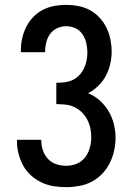

<svg xmlns="http://www.w3.org/2000/svg" viewBox="-20 -763 540 791"><path d="M253 8Q227 8 201 4Q175 0 151 -11.5Q127 -23 107.5 -40.5Q88 -58 75.5 -81Q63 -104 56.5 -129.5Q50 -155 50 -181V-187H150V-184Q150 -163 157 -143Q164 -123 178 -108Q192 -93 212 -86.5Q232 -80 253 -80Q275 -80 296 -88.5Q317 -97 330.5 -114.5Q344 -132 350 -154Q356 -176 356 -198Q356 -217 352 -235.5Q348 -254 339 -271Q330 -288 316.5 -301Q303 -314 286 -322Q269 -330 250 -332Q231 -334 212 -334V-422Q229 -422 246 -424Q263 -426 278.5 -433Q294 -440 306 -452.5Q318 -465 325.5 -480.5Q333 -496 336.5 -513Q340 -530 340 -547Q340 -566 335.5 -585.5Q331 -605 320 -621.5Q309 -638 291 -646.5Q273 -655 253 -655Q234 -655 216 -647Q198 -639 187 -624Q176 -609 171 -590Q166 -571 166 -553V-548H66V-556Q66 -581 71.5 -605.5Q77 -630 88 -652Q99 -674 116.5 -692.5Q134 -711 156.5 -722.5Q179 -734 203.5 -738.5Q228 -743 253 -743Q278 -743 303.5 -738Q329 -733 351 -721Q373 -709 390.5 -690Q408 -671 419 -648Q430 -625 435 -600Q440 -575 440 -550Q440 -524 434 -498.5Q428 -473 416 -450.5Q404 -428 385 -409.5Q366 -391 343 -379Q370 -368 391.5 -348.5Q413 -329 427.5 -304.5Q442 -280 449 -252Q456 -224 456 -196Q456 -168 450 -141.5Q444 -115 432 -91Q420 -67 401 -47Q382 -27 358 -14.5Q334 -2 307 3Q280 8 253 8Z"/></svg>

Font: Iosevka Term Curly Semibold
Style: Regular
Weight: 600
Designer: Belleve Invis
Foundry: Belleve Invis
Version: Version 32.3.0